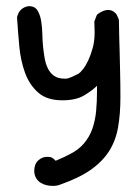

<svg xmlns="http://www.w3.org/2000/svg" viewBox="-20 -402 450 633"><path d="M36.1 -344.7Q40 -362.3 50.3 -371.1Q60.5 -379.9 75.2 -381.8Q94.7 -381.8 103.5 -367.7Q112.3 -353.5 115.7 -333Q119.1 -312.5 119.6 -289.1Q120.1 -265.6 122.1 -247.1Q124 -229.5 127 -211.4Q129.9 -193.4 137.2 -177.7Q144.5 -162.1 157.7 -152.3Q170.9 -142.6 194.3 -142.6Q200.2 -142.6 205.1 -144Q210 -145.5 214.8 -147.5L239.3 -159.2Q245.1 -163.1 253.9 -174.3Q262.7 -185.5 271 -203.1Q279.3 -220.7 285.6 -243.7Q292 -266.6 292 -294.9Q292 -305.7 291.5 -314.5Q291 -323.2 291 -331.1L298.8 -351.6L301.8 -355.5Q321.3 -369.1 335.9 -369.1Q346.7 -369.1 354.5 -363.8Q362.3 -358.4 365.2 -352.5L371.1 -339.8L372.1 -334Q372.1 -308.6 373 -283.7Q374 -258.8 374.5 -229.5Q375 -200.2 376 -164.1Q377 -127.9 377 -81.1Q377 -25.4 369.1 18.6Q361.3 62.5 339.4 96.7Q317.4 130.9 279.3 157.7Q241.2 184.6 179.7 206.1Q168.9 210.9 153.3 210.9Q143.6 210.9 133.3 208.5Q123 206.1 114.3 200.7Q105.5 195.3 99.6 186Q93.8 176.8 92.8 163.1Q92.8 138.7 106 127Q119.1 115.2 133.8 115.2H139.6H141.6Q152.3 115.2 163.1 127.9L166 127Q174.8 123 183.6 119.1Q191.4 116.2 198.2 112.3Q205.1 108.4 210 106.4Q239.3 91.8 257.3 70.3Q275.4 48.8 284.7 22Q293.9 -4.9 296.9 -35.6Q299.8 -66.4 299.8 -100.6V-119.1Q284.2 -103.5 257.3 -87.4Q230.5 -71.3 185.5 -71.3Q134.8 -71.3 106 -96.7Q77.1 -122.1 62.5 -162.1Q47.9 -202.1 43.5 -250.5Q39.1 -298.8 36.1 -344.7Z"/></svg>

Font: Single Day
Style: Regular
Weight: 400
Designer: DXKorea
Foundry: DXKorea
Version: Version 1.00